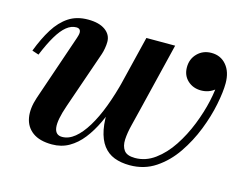

<svg xmlns="http://www.w3.org/2000/svg" viewBox="-74 -585 906 709"><g transform="rotate(15 379.5 -230.0)"><path d="M469.5 10Q436 10 410.2 0Q384.5 -10 367.5 -32.5Q350.5 -55 343.2 -91.8Q336 -128.5 340 -182L408 -460H518L454 -197.5Q446.5 -166 438.5 -134.8Q430.5 -103.5 429.2 -77.8Q428 -52 439.5 -36.5Q451 -21 481.5 -21Q522.5 -21 557.5 -46.8Q592.5 -72.5 619.8 -113.8Q647 -155 666 -203Q685 -251 695 -296.2Q705 -341.5 705 -374Q705 -405.5 693.8 -423.5Q682.5 -441.5 655 -442V-468Q677.5 -468 694 -457Q710.5 -446 719.5 -429.5Q728.5 -413 728.5 -397Q728.5 -363.5 705.8 -344.2Q683 -325 652.5 -325Q622 -325 601.2 -344.2Q580.5 -363.5 580.5 -394.5Q580.5 -426.5 601.8 -447.8Q623 -469 655 -469Q690.5 -469 712.2 -443.2Q734 -417.5 734 -374Q734 -341 724.2 -292.2Q714.5 -243.5 694 -191.2Q673.5 -139 642.2 -93.2Q611 -47.5 568 -18.8Q525 10 469.5 10ZM172.5 10Q125 10 98.2 -9.8Q71.5 -29.5 65.5 -63.5Q59.5 -97.5 74 -141L160.5 -394.5Q162 -399 163.5 -404.8Q165 -410.5 165 -415Q165 -431 148 -431Q129 -431 111 -416.5Q93 -402 75.2 -372.2Q57.5 -342.5 39 -297.5L13.5 -306Q32.5 -356 55.5 -392.8Q78.5 -429.5 109.2 -449.8Q140 -470 183 -470Q225.5 -470 249 -453Q272.5 -436 272.5 -408.5Q272.5 -397 270.2 -384Q268 -371 264.5 -360.5L189 -142Q168.5 -83 172 -54.8Q175.5 -26.5 201.5 -26.5Q226.5 -26.5 249.8 -45.5Q273 -64.5 294.2 -99.2Q315.5 -134 333.5 -181.8Q351.5 -229.5 366 -287H386Q375 -242.5 361 -199.5Q347 -156.5 329 -118.5Q311 -80.5 288.5 -51.8Q266 -23 237.2 -6.5Q208.5 10 172.5 10Z"/></g></svg>

Font: Bodoni Moda 9pt SemiBold
Style: Italic
Weight: 600
Italic angle: -13°
Designer: Owen Earl
Foundry: indestructible type
Version: Version 2.004